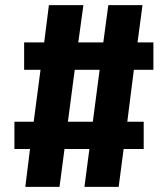

<svg xmlns="http://www.w3.org/2000/svg" viewBox="-20 -731 655 751"><path d="M503.6 -457.9 477.9 -254.9H542.1V-148.2H463.6L444.1 0H310.3L329.7 -148.2H232.3L212.8 0H79L97.4 -148.2H36.4V-254.9H111.8L138.5 -457.9H74.4V-565.1H152.8L171.3 -710.8H306.2L286.2 -565.1H384.1L403.6 -710.8H537.4L517.9 -565.1H580V-457.9ZM245.6 -254.9H343.1L369.7 -457.9H272.3Z"/></svg>

Font: FiraCode Nerd Font Mono
Style: Bold
Weight: 700
Monospace: yes
Designer: Carrois Corporate, Edenspiekermann AG, Nikita Prokopov
Foundry: Carrois Corporate, Edenspiekermann AG, Nikita Prokopov
Version: Version 6.002;Nerd Fonts 3.3.0